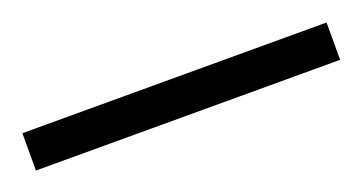

<svg xmlns="http://www.w3.org/2000/svg" viewBox="-29 -742 415 220"><g transform="rotate(-20 178.5 -631.5)"><path d="M-6.8 -608.6V-654.1H364.1V-608.6Z"/></g></svg>

Font: Spartan
Style: Regular
Weight: 400
Designer: Matt Bailey, Mirko Velimirovic
Foundry: Matt Bailey
Version: Version 1.005